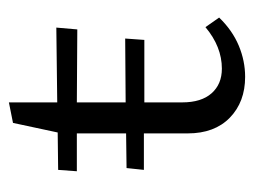

<svg xmlns="http://www.w3.org/2000/svg" viewBox="-88 -462 558 421"><g transform="rotate(-90 190.5 -252.0)"><path d="M108 -119V-215H28L32 -253L108 -254V-362H25L28 -403L110 -404L131 -502L176 -511V-405L340 -407L336 -361L176 -362V-255L316 -256L313 -214H176V-131Q176 -89 196 -66.5Q216 -44 250 -44Q298 -44 341 -80L362 -50Q334 -21 300.5 -7Q267 7 232 7Q177 7 142.5 -26.5Q108 -60 108 -119Z"/></g></svg>

Font: LXGW Bright TC
Style: Regular
Weight: 400
Designer: Christian Thalmann (Catharsis Fonts)
Foundry: LXGW / Christian Thalmann (Catharsis Fonts) / Fontworks Inc.
Version: Version 5.501